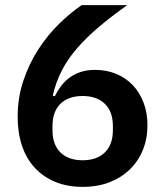

<svg xmlns="http://www.w3.org/2000/svg" viewBox="-20 -718 640 750"><path d="M303 12Q243 12 196 -7.5Q149 -27 116 -62.5Q83 -98 66 -148.5Q49 -199 49 -262Q49 -337 71.5 -403.5Q94 -470 130 -525.5Q166 -581 210.5 -624.5Q255 -668 299 -698H477Q415 -654 366.5 -613Q318 -572 281.5 -530Q245 -488 221.5 -442.5Q198 -397 186 -344L194 -342Q204 -362 217.5 -380.5Q231 -399 250 -413.5Q269 -428 294 -436.5Q319 -445 352 -445Q395 -445 432.5 -430Q470 -415 497.5 -386.5Q525 -358 540.5 -318Q556 -278 556 -229Q556 -176 538 -132Q520 -88 487 -56Q454 -24 407.5 -6Q361 12 303 12ZM303 -92Q358 -92 389.5 -122.5Q421 -153 421 -210V-225Q421 -282 389.5 -312.5Q358 -343 303 -343Q247 -343 216 -312.5Q185 -282 185 -225V-210Q185 -153 216 -122.5Q247 -92 303 -92Z"/></svg>

Font: IBMPlexSans-SemiBold
Style: Regular
Weight: 600
Designer: Mike Abbink, Paul van der Laan, Pieter van Rosmalen
Foundry: Bold Monday
Version: Version 3.1